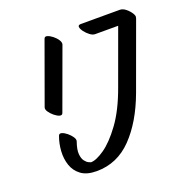

<svg xmlns="http://www.w3.org/2000/svg" viewBox="-125 -769 904 931"><g transform="rotate(-20 326.5 -304.0)"><path d="M272 -589 158 -277Q154 -266 141.5 -269.5Q129 -273 115 -284.5Q101 -296 92 -309.5Q83 -323 87 -333L200 -645Q204 -656 216.5 -652.5Q229 -649 243.5 -637.5Q258 -626 266.5 -612.5Q275 -599 272 -589ZM176 -123Q163 -86 165 -62.5Q167 -39 176.5 -26.5Q186 -14 196 -9.5Q206 -5 207 -5Q234 -5 277.5 -35Q321 -65 369 -130.5Q417 -196 455 -302L557 -582H438Q426 -582 412 -592.5Q398 -603 387.5 -617Q377 -631 376 -641.5Q375 -652 390 -652H591Q606 -652 621.5 -639.5Q637 -627 646.5 -611.5Q656 -596 651 -588V-586L527 -246Q478 -113 401.5 -34Q325 45 219 45Q168 45 139 23.5Q110 2 98.5 -32Q87 -66 89.5 -105Q92 -144 105 -179Q109 -190 121.5 -186.5Q134 -183 148 -171.5Q162 -160 171 -146.5Q180 -133 176 -123Z"/></g></svg>

Font: Story Script
Style: Regular
Weight: 400
Designer: Lana Roulhac, Ben Buysse
Version: Version 1.000; ttfautohint (v1.8.4.7-5d5b)